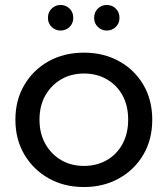

<svg xmlns="http://www.w3.org/2000/svg" viewBox="-20 -747 675 773"><path d="M318 6Q238 6 176 -29Q114 -64 78 -125Q42 -186 42 -265Q42 -344 78 -405Q114 -466 176 -500.5Q238 -535 318 -535Q397 -535 459.5 -500.5Q522 -466 557.5 -405Q593 -344 593 -265Q593 -186 557.5 -125Q522 -64 459.5 -29Q397 6 318 6ZM318 -79Q369 -79 409.5 -102Q450 -125 473 -167Q496 -209 496 -265Q496 -322 473 -363.5Q450 -405 409.5 -428Q369 -451 319 -451Q267 -451 227 -428Q187 -405 163 -363.5Q139 -322 139 -265Q139 -209 163 -167Q187 -125 227 -102Q267 -79 318 -79ZM410 -624Q389 -624 374 -638.5Q359 -653 359 -675Q359 -698 374 -712.5Q389 -727 410 -727Q431 -727 446 -712.5Q461 -698 461 -675Q461 -653 446 -638.5Q431 -624 410 -624ZM224 -624Q203 -624 188 -638.5Q173 -653 173 -675Q173 -698 188 -712.5Q203 -727 224 -727Q245 -727 260 -712.5Q275 -698 275 -675Q275 -653 260 -638.5Q245 -624 224 -624Z"/></svg>

Font: Montserrat Z Med
Style: Regular
Weight: 500
Designer: Julieta Ulanovsky
Foundry: Julieta Ulanovsky
Version: Version 8.000